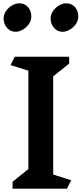

<svg xmlns="http://www.w3.org/2000/svg" viewBox="-20 -1124 487 1144"><path d="M379 0H55V-41L149 -117V-703L43 -736L68 -786H392V-745L297 -669V-84L404 -50ZM166.6 -1025.6Q166.6 -1001.2 152 -980.6Q137.3 -959.9 115.6 -947.3Q93.9 -934.6 73.4 -934.6Q42.4 -934.6 22 -957.6Q1.6 -980.6 1.6 -1014.3Q1.6 -1037.8 16.2 -1058.8Q30.8 -1079.9 52.6 -1092.1Q74.3 -1104.3 94.7 -1104.3Q126.7 -1104.3 146.7 -1081.8Q166.6 -1059.3 166.6 -1025.6ZM446.6 -1025.6Q446.6 -1001.2 432 -980.6Q417.3 -959.9 395.6 -947.3Q373.9 -934.6 353.4 -934.6Q322.4 -934.6 302 -957.6Q281.6 -980.6 281.6 -1014.3Q281.6 -1037.8 296.2 -1058.8Q310.8 -1079.9 332.6 -1092.1Q354.3 -1104.3 374.7 -1104.3Q406.7 -1104.3 426.7 -1081.8Q446.6 -1059.3 446.6 -1025.6Z"/></svg>

Font: Inknut Antiqua SemiBold
Style: Regular
Weight: 600
Designer: Claus Eggers Sørensen
Foundry: Claus Eggers Sørensen
Version: Version 1.003; ttfautohint (v1.8.2) -l 8 -r 50 -G 200 -x 14 